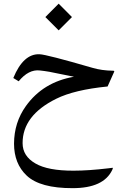

<svg xmlns="http://www.w3.org/2000/svg" viewBox="-20 -693 682 1029"><path d="M294.4 -673.3 365.7 -601.6 294.4 -530.3 223.1 -601.6ZM281.2 -163.6Q100.6 -74.2 101.1 74.2Q101.1 143.6 169.9 183.1Q236.8 222.2 375 221.7Q454.1 221.7 561 209Q581.5 206.5 584.5 206.1Q585.9 208.5 581.5 217.8Q535.2 315.4 369.6 315.4Q194.8 315.9 123 248Q55.2 184.1 55.2 76.7Q55.7 -36.6 118.7 -124.5Q210.4 -252.9 376.5 -281.7Q322.3 -292 298.3 -297.4Q243.2 -310.1 193.4 -315.4Q133.3 -322.3 80.1 -257.3Q80.1 -257.3 51.3 -274.9Q105 -405.8 191.9 -402.3Q230 -400.9 475.1 -329.6Q524.4 -314.9 585.4 -314Q594.7 -314 591.8 -308.1L556.6 -229.5Q378.4 -211.9 281.2 -163.6Z"/></svg>

Font: Parastoo WOL
Style: WOL
Weight: 400
Foundry: Saber Rastikerdar (saber.rastikerdar@gmail.com)
Version: Version 1.0.0-alpha5